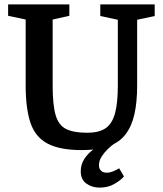

<svg xmlns="http://www.w3.org/2000/svg" viewBox="-20 -668 741 875"><path d="M353 16Q253 16 197 -13.5Q141 -43 119 -108Q97 -173 97 -278V-579L17 -596V-648H296V-596L220 -579V-278Q220 -190 233.5 -143.5Q247 -97 281.5 -80Q316 -63 377 -63Q431 -63 461 -83.5Q491 -104 504 -151Q517 -198 517 -278V-578L437 -595V-648H685V-595L605 -578V-278Q605 -202 592.5 -147Q580 -92 552 -55.5Q524 -19 475 -1.5Q426 16 353 16ZM434 187Q399 187 373.5 168.5Q348 150 348 113Q348 81 364.5 56Q381 31 405.5 13Q430 -5 453 -16H505Q489 -6 472 10.5Q455 27 443 46Q431 65 431 85Q431 100 440 109.5Q449 119 467 119Q480 119 495 113Q510 107 523 99L545 136Q532 152 502.5 169.5Q473 187 434 187Z"/></svg>

Font: Faustina Light SemiBold
Style: Regular
Weight: 600
Version: Version 1.200